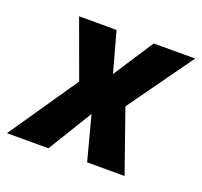

<svg xmlns="http://www.w3.org/2000/svg" viewBox="-128 -610 755 718"><g transform="rotate(20 250.0 -251.5)"><path d="M-33 0 174 -302 178 -210 71 -503H220L266 -336H259L368 -503H533L324 -211L331 -297L435 0H286L239 -178H241L132 0Z"/></g></svg>

Font: Nunito Sans 7pt Condensed ExtraBold
Style: Italic
Weight: 800
Width: 3
Italic angle: -9°
Designer: Vernon Adams
Foundry: Vernon Adams
Version: Version 3.101;gftools[0.9.27]